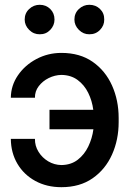

<svg xmlns="http://www.w3.org/2000/svg" viewBox="-20 -775 543 805"><path d="M237.3 -460.9Q210 -460.4 184.3 -447.8Q158.7 -435.1 142.3 -413.6Q126 -392.1 126.5 -365.2H25.4Q25.9 -416.5 55.2 -459.2Q84.5 -502 132.8 -527.6Q181.2 -553.2 237.3 -553.2Q314.9 -553.2 368.4 -515.9Q421.9 -478.5 449.7 -416.5Q477.5 -354.5 477.5 -280.3V-263.2Q477.5 -189 449.7 -127Q421.9 -64.9 368.4 -27.6Q314.9 9.8 237.3 9.8Q175.8 9.8 127.9 -16.4Q80.1 -42.5 53 -88.4Q25.9 -134.3 25.4 -192.9H126.5Q126 -163.6 141.4 -138.7Q156.7 -113.8 182.1 -98.6Q207.5 -83.5 237.3 -83Q277.8 -83.5 305.9 -105.2Q334 -127 350.3 -161.1Q366.7 -195.3 371.6 -232.9H187.5V-314.5H371.1Q366.2 -352.5 349.9 -385.7Q333.5 -418.9 305.4 -439.7Q277.3 -460.4 237.3 -460.9ZM146.5 -631.3Q121.1 -630.9 102.3 -649.7Q83.5 -668.5 83.5 -692.9Q83.5 -719.7 102.3 -737.3Q121.1 -754.9 146.5 -754.9Q172.9 -754.9 190.7 -737.3Q208.5 -719.7 208.5 -692.9Q208.5 -668.5 190.7 -649.7Q172.9 -630.9 146.5 -631.3ZM354.5 -631.3Q329.6 -630.9 310.8 -649.7Q292 -668.5 292 -692.9Q292 -719.7 310.8 -737.3Q329.6 -754.9 354.5 -754.9Q381.3 -754.9 399.4 -737.3Q417.5 -719.7 417 -692.9Q417.5 -668.5 399.4 -649.7Q381.3 -630.9 354.5 -631.3Z"/></svg>

Font: Inter Tight Medium
Style: Regular
Weight: 500
Designer: Rasmus Andersson
Foundry: rsms
Version: Version 3.004; ttfautohint (v1.8.4.7-5d5b)